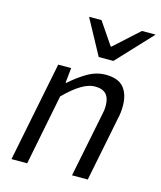

<svg xmlns="http://www.w3.org/2000/svg" viewBox="-111 -822 757 903"><g transform="rotate(15 267.0 -370.5)"><path d="M30.8 0 128.2 -486.1H191.2L183.6 -413.2H187.6Q227.1 -448.9 269.5 -473.5Q311.9 -498.1 356.7 -498.1Q418.7 -498.1 445.4 -465.6Q472.2 -433.1 472.2 -376.9Q472.2 -359.7 470.5 -344.8Q468.8 -329.9 464.2 -310L402.2 0H325.6L386.1 -300.1Q390.4 -319.8 392.3 -331.9Q394.1 -344 394.1 -356.8Q394.1 -394.2 376.8 -412.9Q359.5 -431.6 321.8 -431.6Q293.2 -431.6 257.4 -410.8Q221.6 -390.1 175.6 -344L107.3 0ZM302.8 -570 210.1 -740.9H270.7L344.2 -632.7H348.2L467.5 -740.9H534.3L374.3 -570Z"/></g></svg>

Font: Source Sans 3 VF
Style: Italic
Weight: 200
Italic angle: -11°
Designer: Paul D. Hunt
Foundry: Adobe Systems Incorporated
Version: Version 3.042;hotconv 1.0.118;makeotfexe 2.5.65603